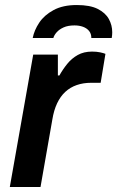

<svg xmlns="http://www.w3.org/2000/svg" viewBox="-20 -743 466 763"><path d="M19 0 112 -526H210V-443H216Q230 -468 247.5 -489.5Q265 -511 289 -524.5Q313 -538 346 -538Q364 -538 378 -535Q392 -532 399 -529L380 -414H342Q311 -414 285 -405Q259 -396 239.5 -378Q220 -360 207 -332.5Q194 -305 188 -268L141 0ZM285 -723Q338 -723 368.5 -707.5Q399 -692 412.5 -667.5Q426 -643 426 -615Q426 -609 425.5 -603.5Q425 -598 424 -592H343Q343 -609 334 -620Q325 -631 310 -636.5Q295 -642 276 -642Q250 -642 232.5 -634Q215 -626 205 -614.5Q195 -603 192 -592H110Q116 -623 136 -653Q156 -683 193 -703Q230 -723 285 -723Z"/></svg>

Font: Archivo SemiBold SemiBold
Style: Italic
Weight: 600
Italic angle: -10°
Version: Version 2.001